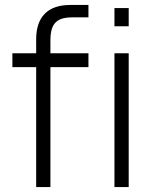

<svg xmlns="http://www.w3.org/2000/svg" viewBox="-20 -755 620 775"><path d="M30 -484V-540H126V-596.5Q126 -664.5 161 -699.8Q196 -735 264 -735H337V-685H272.5Q248.5 -685 231.5 -680Q214.5 -675 203.8 -663.8Q193 -652.5 188.2 -634.5Q183.5 -616.5 183.5 -591V-540H337V-484H183.5V0H126V-484ZM442 -649V-722.5H499.5V-649ZM442 0V-540H499.5V0Z"/></svg>

Font: Vela Sans Light
Style: Regular
Weight: 300
Designer: Principal design: Mikhail Sharanda - project Manrope.
Design modification: Ravid Balaliev
Foundry: Mikhail Sharanda
Version: Version 1.001